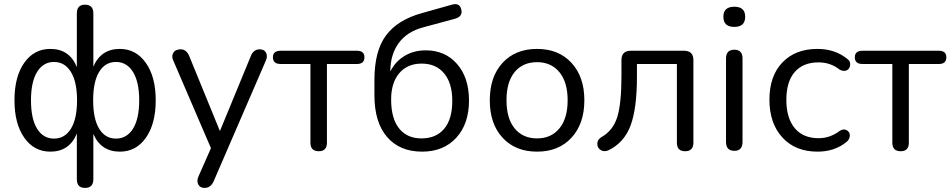

<svg xmlns="http://www.w3.org/2000/svg" viewBox="-20 -735 4663 942"><path d="M397 187Q357 187 357 144V-80Q321 9 227 9Q147 9 99 -59.5Q51 -128 51 -243Q51 -359 99 -427Q147 -495 227 -495Q321 -495 357 -406V-669Q357 -712 397 -712Q438 -712 438 -669V-408Q475 -495 568 -495Q647 -495 695.5 -426.5Q744 -358 744 -243Q744 -128 696 -59.5Q648 9 568 9Q475 9 438 -78V144Q438 187 397 187ZM358 -243Q358 -333 328 -382Q298 -431 245 -431Q192 -431 162 -382Q132 -333 132 -243Q132 -152 162 -103.5Q192 -55 245 -55Q298 -55 328 -103.5Q358 -152 358 -243ZM663 -243Q663 -333 632.5 -382Q602 -431 549 -431Q496 -431 466.5 -382.5Q437 -334 437 -243Q437 -152 466.5 -103.5Q496 -55 549 -55Q602 -55 632.5 -103.5Q663 -152 663 -243Z M984 187Q961 187 952.5 169.5Q944 152 954 130L1015 -8L831 -436Q820 -458 830 -475.5Q840 -493 867 -493Q894 -493 908 -461L1059 -92L1211 -461Q1224 -493 1254 -493Q1277 -493 1285.5 -476Q1294 -459 1284 -437L1028 155Q1013 187 984 187Z M1544 7Q1503 7 1503 -35V-421H1357Q1319 -421 1319 -454Q1319 -486 1357 -486H1731Q1768 -486 1768 -454Q1768 -421 1731 -421H1584V-35Q1584 7 1544 7Z M2051 9Q1941 9 1879 -63Q1817 -135 1817 -268V-343Q1817 -485 1874 -561.5Q1931 -638 2051 -671L2197 -712Q2235 -723 2243 -689Q2252 -654 2212 -643L2057 -601Q1977 -580 1936 -523.5Q1895 -467 1895 -384Q1919 -433 1964.5 -460.5Q2010 -488 2069 -488Q2164 -488 2222.5 -421Q2281 -354 2281 -242Q2281 -127 2218.5 -59Q2156 9 2051 9ZM2048 -56Q2120 -56 2159.5 -103.5Q2199 -151 2199 -240Q2199 -327 2159 -375Q2119 -423 2049 -423Q1979 -423 1939 -376Q1899 -329 1899 -247Q1899 -154 1938 -105Q1977 -56 2048 -56Z M2784 -59.5Q2721 9 2615 9Q2509 9 2446 -59Q2383 -127 2383 -243Q2383 -359 2446 -427Q2509 -495 2615 -495Q2721 -495 2784 -426.5Q2847 -358 2847 -243Q2847 -128 2784 -59.5ZM2615 -56Q2684 -56 2724.5 -105Q2765 -154 2765 -243Q2765 -332 2724.5 -381Q2684 -430 2615 -430Q2545 -430 2505 -381.5Q2465 -333 2465 -243Q2465 -154 2505 -105Q2545 -56 2615 -56Z M3341 7Q3301 7 3301 -35V-421H3105V-359Q3105 -202 3073.5 -118.5Q3042 -35 2966 2Q2944 12 2927 1Q2910 -10 2910.5 -30.5Q2911 -51 2932 -63Q2988 -95 3008.5 -161Q3029 -227 3029 -362V-440Q3029 -486 3075 -486H3336Q3382 -486 3382 -440V-35Q3382 7 3341 7Z M3583 -603Q3529 -603 3529 -653Q3529 -702 3583 -702Q3636 -702 3636 -653Q3636 -603 3583 -603ZM3583 5Q3542 5 3542 -39V-448Q3542 -491 3583 -491Q3623 -491 3623 -448V-39Q3623 5 3583 5Z M3991 9Q3882 9 3818.5 -60.5Q3755 -130 3755 -246Q3755 -362 3818.5 -428.5Q3882 -495 3991 -495Q4077 -495 4137 -446Q4153 -435 4151 -416Q4149 -397 4134.5 -390Q4120 -383 4100 -393Q4055 -429 3996 -429Q3920 -429 3879 -381.5Q3838 -334 3838 -245Q3838 -156 3879 -106.5Q3920 -57 3996 -57Q4053 -57 4100 -93Q4119 -105 4134.5 -96Q4150 -87 4149.5 -70Q4149 -53 4135 -40Q4076 9 3991 9Z M4399 7Q4358 7 4358 -35V-421H4212Q4174 -421 4174 -454Q4174 -486 4212 -486H4586Q4623 -486 4623 -454Q4623 -421 4586 -421H4439V-35Q4439 7 4399 7Z"/></svg>

Font: Nunito
Style: Regular
Weight: 400
Designer: Vernon Adams
Foundry: Vernon Adams
Version: Version 3.602